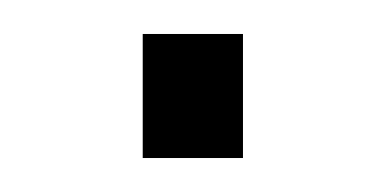

<svg xmlns="http://www.w3.org/2000/svg" viewBox="-20 -93 227 113"><path d="M64 0V-73H123V0Z"/></svg>

Font: Saira ExtraLight
Style: Regular
Weight: 200
Designer: Hector Gatti with collaboration of the Omnibus-Type team
Foundry: Omnibus-Type
Version: Version 1.100; ttfautohint (v1.8.3)